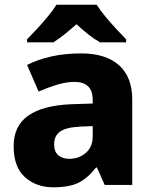

<svg xmlns="http://www.w3.org/2000/svg" viewBox="-20 -786 650 816"><path d="M326 -559Q429 -559 485.5 -509Q542 -459 542 -363V0H425L392 -74H388Q353 -29 314 -9.5Q275 10 206 10Q134 10 86 -33Q38 -76 38 -165Q38 -251 100 -294.5Q162 -338 282 -343L374 -346V-359Q374 -402 353.5 -420Q333 -438 297 -438Q262 -438 222.5 -426Q183 -414 144 -397L95 -510Q140 -533 198 -546Q256 -559 326 -559ZM323 -248Q260 -245 235 -226.5Q210 -208 210 -173Q210 -141 228 -126Q246 -111 274 -111Q316 -111 345 -136.5Q374 -162 374 -206V-250ZM391 -766Q405 -743 428 -715.5Q451 -688 474.5 -662.5Q498 -637 516 -619V-606H405Q379 -621 355 -640Q331 -659 305 -683Q278 -659 255.5 -641Q233 -623 207 -606H95V-619Q114 -638 137.5 -663.5Q161 -689 183.5 -716Q206 -743 220 -766Z"/></svg>

Font: Noto Sans Syriac ExtraBold
Style: Regular
Weight: 800
Designer: Patrick Giasson and the Monotype Design Team
Foundry: Monotype Imaging Inc.
Version: Version 3.000; ttfautohint (v1.8.4.7-5d5b)